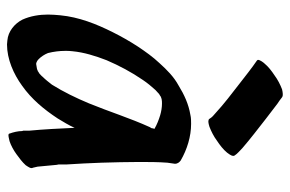

<svg xmlns="http://www.w3.org/2000/svg" viewBox="-156 -634 807 534"><g transform="rotate(90 247.0 -366.5)"><path d="M443 -68 438 -121C438 -123 437 -124 437 -126V-147C435 -180 433 -213 432 -246C431 -281 430 -316 430 -350C430 -377 430 -403 432 -429L435 -450C435 -458 430 -463 426 -466C395 -484 359 -495 324 -495C316 -495 307 -495 299 -493C269 -488 243 -476 217 -460C193 -447 174 -428 155 -407C138 -389 123 -368 109 -347C94 -324 81 -301 69 -277C46 -231 27 -183 22 -131C21 -120 20 -108 20 -97C20 -73 24 -48 34 -26C45 -4 67 14 92 16C96 16 99 17 103 17C144 17 185 -1 218 -25C255 -51 284 -86 309 -124C318 -139 328 -155 335 -171C337 -128 339 -86 343 -44V-28C343 -27 344 -26 344 -25C344 -14 347 -1 351 10C351 12 353 13 356 13C361 13 370 10 372 10C384 6 397 -1 408 -9C419 -17 430 -25 439 -35C439 -36 447 -45 447 -51C447 -52 447 -54 446 -55ZM267 -211C252 -175 235 -140 215 -108C208 -99 201 -90 193 -82C191 -79 187 -76 184 -73L179 -70C178 -69 177 -68 175 -68C173 -67 171 -66 169 -66L157 -64C156 -64 154 -65 153 -65C150 -66 147 -68 144 -71C137 -78 131 -87 127 -97C123 -113 121 -129 121 -145C121 -152 121 -158 122 -165C125 -197 135 -229 147 -260C162 -295 180 -329 202 -361C210 -373 220 -385 230 -396L241 -406L246 -409C248 -410 248 -411 249 -411L255 -413C260 -414 263 -414 268 -414C278 -414 290 -412 300 -409C313 -405 326 -400 338 -393C337 -391 336 -388 336 -385L333 -380C308 -325 290 -267 267 -211ZM148 -678C170 -663 191 -646 213 -629C240 -608 268 -587 294 -563C300 -558 306 -553 310 -546C311 -544 314 -543 317 -543C322 -543 329 -545 332 -546C345 -551 359 -558 371 -567C383 -575 395 -584 404 -595C406 -598 413 -606 413 -612C413 -613 413 -615 412 -616C407 -624 398 -631 391 -638C378 -649 365 -660 352 -670C324 -692 296 -714 268 -735C262 -739 256 -743 250 -748C247 -750 244 -750 241 -750C237 -750 233 -749 228 -748C215 -743 201 -736 189 -727C177 -719 165 -710 156 -699C154 -697 146 -687 146 -681C146 -680 147 -679 148 -678Z"/></g></svg>

Font: Petaluma Script
Style: Regular
Weight: 400
Designer: Daniel Spreadbury
Foundry: Steinberg Media Technologies GmbH
Version: Version 1.10